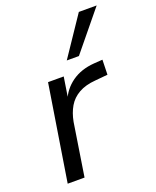

<svg xmlns="http://www.w3.org/2000/svg" viewBox="-141 -839 748 921"><g transform="rotate(-20 233.0 -378.0)"><path d="M43 0 121 -490H201L183 -375H178Q199 -428 245.5 -461Q292 -494 359 -499L403 -502L401 -426L337 -420Q286 -416 251.5 -396.5Q217 -377 198 -344.5Q179 -312 171 -269L129 0ZM241 -557 375 -756H466L303 -557Z"/></g></svg>

Font: Nunito Sans 10pt
Style: Italic
Weight: 400
Italic angle: -9°
Designer: Vernon Adams
Foundry: Vernon Adams
Version: Version 3.101;gftools[0.9.27]